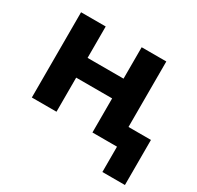

<svg xmlns="http://www.w3.org/2000/svg" viewBox="-142 -670 1011 985"><g transform="rotate(30 363.0 -177.5)"><path d="M575.5 150V0H511V-117H709V150ZM71 0V-505H217V-319H430V-505H576V0H430V-202H217V0Z"/></g></svg>

Font: Geologica SemiBold
Style: Regular
Weight: 600
Designer: Sindre Bremnes, Frode Helland
Foundry: Monokrom Skriftforlag AS
Version: Version 1.010;gftools[0.9.28]